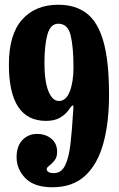

<svg xmlns="http://www.w3.org/2000/svg" viewBox="-20 -780 502 810"><path d="M177 -66.5Q177 -58.5 185.2 -54Q193.5 -49.5 206 -49.5Q238.5 -49.5 254.5 -81.8Q270.5 -114 277.2 -172.2Q284 -230.5 288.5 -309Q289 -322 289.8 -327.8Q290.5 -333.5 288 -335Q284 -337 272.5 -320Q258 -298 234 -284Q210 -270 174 -270Q17.5 -270 17.5 -507.5Q17.5 -635 73.5 -697.5Q129.5 -760 226 -760Q298 -760 345.5 -723.8Q393 -687.5 416.5 -604.5Q440 -521.5 440 -380Q440 -260 415.2 -172.5Q390.5 -85 338 -37.5Q285.5 10 201 10Q124.5 10 87.2 -28.2Q50 -66.5 50 -116.5Q50 -164 74.8 -189.5Q99.5 -215 136.5 -215Q172 -215 196.5 -195Q221 -175 221 -139.5Q221 -116.5 210 -103Q199 -89.5 188 -81.2Q177 -73 177 -66.5ZM167.5 -515Q167.5 -437 184.2 -395.5Q201 -354 228.5 -354Q259 -354 274.5 -394.5Q290 -435 290 -495Q290 -580.5 278.2 -630.2Q266.5 -680 226 -680Q193 -680 180.2 -634.8Q167.5 -589.5 167.5 -515Z"/></svg>

Font: Besley* Condensed
Style: Bold
Weight: 700
Width: 3
Designer: Owen Earl
Foundry: indestructible type*
Version: Version 3.000; ttfautohint (v1.8.3)